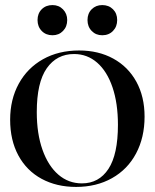

<svg xmlns="http://www.w3.org/2000/svg" viewBox="-20 -722 610 757"><path d="M20 -250Q20 -330 54 -392Q88 -454 149.5 -488.5Q211 -523 292 -523Q368 -523 426.5 -491Q485 -459 517.5 -400Q550 -341 550 -262Q550 -180 516.5 -117Q483 -54 421.5 -19.5Q360 15 280 15Q203 15 144 -17Q85 -49 52.5 -109Q20 -169 20 -250ZM303 1Q370 1 407.5 -56Q445 -113 445 -230Q445 -315 423.5 -378Q402 -441 363 -475Q324 -509 272 -509Q204 -509 164.5 -453Q125 -397 125 -280Q125 -195 147.5 -131.5Q170 -68 210 -33.5Q250 1 303 1ZM325 -643Q325 -669 341.5 -685.5Q358 -702 383 -702Q409 -702 425.5 -685.5Q442 -669 442 -643Q442 -617 425.5 -600Q409 -583 383 -583Q358 -583 341.5 -600Q325 -617 325 -643ZM187 -702Q212 -702 228.5 -685Q245 -668 245 -643Q245 -617 228.5 -600Q212 -583 187 -583Q161 -583 144.5 -600Q128 -617 128 -643Q128 -669 144.5 -685.5Q161 -702 187 -702Z"/></svg>

Font: Nyght Serif
Style: Regular
Weight: 400
Designer: Maksym Kobuzan
Version: Version 0.410